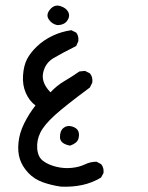

<svg xmlns="http://www.w3.org/2000/svg" viewBox="-20 -363 540 700"><path d="M202.1 317.4Q167 312.5 135.7 301.3Q104.5 290 83 267.1Q61.5 244.1 52.7 217.8Q43.9 191.4 47.4 156.7Q50.8 122.1 67.9 87.4Q85 52.7 109.4 21.5Q86.9 4.9 74.2 -23.9Q61.5 -52.7 64 -88.4Q66.4 -124 78.6 -147.5Q90.8 -170.9 114.7 -193.8Q138.7 -216.8 171.4 -232.4Q204.1 -248 240.2 -252.9L257.8 -244.1Q267.6 -232.4 265.6 -212.9L257.8 -195.3Q205.1 -168.9 174.8 -150.9Q144.5 -132.8 137.2 -97.2Q129.9 -61.5 164.1 -26.4Q186.5 -50.8 214.8 -67.4Q243.2 -84 269.5 -102.5L290 -104.5L307.6 -95.7Q319.3 -82 316.4 -61.5L307.6 -43.9Q217.8 22.5 179.2 57.6Q140.6 92.8 127 120.6Q113.3 148.4 115.7 179.2Q118.2 210 137.7 224.1Q157.2 238.3 185.5 245.1Q213.9 252 241.7 249Q269.5 246.1 289.6 236.3Q309.6 226.6 332 226.6L348.6 235.4Q359.4 248 357.4 267.6L348.6 284.2Q316.4 303.7 279.8 311.5Q243.2 319.3 202.1 317.4ZM235.4 168Q199.2 161.1 198.7 137.7Q198.2 114.3 211.4 103.5Q224.6 92.8 242.7 98.1Q260.7 103.5 265.6 115.7Q270.5 127.9 265.6 143.6Q260.7 159.2 235.4 168ZM188.5 -271.5Q168.9 -275.4 157.7 -292.5Q146.5 -309.6 162.6 -328.6Q178.7 -347.7 200.2 -340.8Q221.7 -334 229 -318.8Q236.3 -303.7 225.1 -287.6Q213.9 -271.5 188.5 -271.5Z"/></svg>

Font: JasonHandwriting4
Style: Regular
Weight: 400
Version: Version 1.01.21